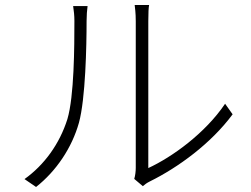

<svg xmlns="http://www.w3.org/2000/svg" viewBox="-20 -729 996 761"><path d="M122.9 12.1C202.8 -50.8 264.9 -142.8 293 -242.9C318.9 -338.1 323.2 -545.1 323.2 -646C323.2 -668 324.9 -688.9 327.1 -704.9H269.9C272.7 -685.7 274.9 -668 274.9 -646C274.9 -544 274.1 -348 247.2 -257.1C216.3 -159.1 155.9 -75.3 77.1 -19.2ZM546.2 8.9C554.3 1.8 561.8 -3.9 573.9 -9.9C685.7 -65 816.1 -159.8 902 -275.9L872.2 -317.8C793.3 -201 663 -106.9 567.8 -62.9V-644.9C567.8 -677.9 568.9 -699.2 571 -709.2H513.8C514.9 -699.2 518.1 -677.9 518.1 -644.9V-63.9C518.1 -49 516 -33 512.1 -19.9Z"/></svg>

Font: Karasuma Gothic
Style: Light
Weight: 300
Designer: Rasmus Andersson / Ryoko Nishizuka
Foundry: rsms
Version: Version 1.00